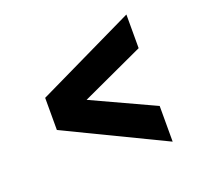

<svg xmlns="http://www.w3.org/2000/svg" viewBox="-95 -699 751 718"><g transform="rotate(-20 280.0 -340.0)"><path d="M476 -593V-459L136 -302L84 -328V-404ZM476 -229V-87L84 -276V-357L136 -386Z"/></g></svg>

Font: Roboto Serif 20pt ExtraBold
Style: Regular
Weight: 800
Version: Version 1.008